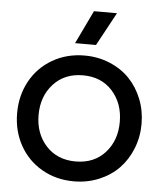

<svg xmlns="http://www.w3.org/2000/svg" viewBox="-55 -828 752 888"><g transform="rotate(5 321.0 -384.0)"><path d="M320.8 -571.8Q382.8 -571.8 437 -549.3Q491.2 -526.9 529.1 -487.8Q566.9 -448.7 588.4 -394.8Q609.9 -340.8 609.9 -279.8Q609.9 -218.8 588.4 -164.8Q566.9 -110.8 529.1 -71.8Q491.2 -32.7 437 -10.3Q382.8 12.2 320.8 12.2Q237.8 12.2 171.6 -26.1Q105.5 -64.5 68.8 -131.1Q32.2 -197.8 32.2 -279.8Q32.2 -361.8 68.8 -428.5Q105.5 -495.1 171.6 -533.4Q237.8 -571.8 320.8 -571.8ZM183.6 -423.1Q131.8 -366.2 131.8 -279.8Q131.8 -193.4 183.6 -136.7Q235.4 -80.1 320.8 -80.1Q406.2 -80.1 457.5 -136.7Q508.8 -193.4 508.8 -279.8Q508.8 -366.2 457.5 -423.1Q406.2 -480 320.8 -480Q235.4 -480 183.6 -423.1ZM271 -625 345.2 -779.8H452.1L368.2 -625Z"/></g></svg>

Font: TASA Explorer Medium
Style: Regular
Weight: 500
Designer: Weizhong Zhang
Foundry: Local Remote
Version: Version 1.000;Glyphs 3.1.2 (3151)